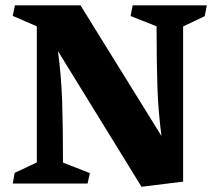

<svg xmlns="http://www.w3.org/2000/svg" viewBox="-20 -696 822 728"><path d="M119.6 -80.1V-596.2L28.3 -635.7L36.6 -675.8H285.2L592.3 -180.2Q580.1 -272.5 576.9 -365Q573.7 -457.5 573.7 -596.2L475.1 -635.3L482.9 -675.8H764.2L756.3 -634.8L674.3 -595.7V-7.3L516.6 12.2L199.7 -502.4Q212.4 -408.2 215.6 -314.5Q218.8 -220.7 218.8 -79.6L320.8 -39.6L312 0H28.3L35.6 -40.5Z"/></svg>

Font: Vesper Libre Heavy
Style: Regular
Weight: 900
Designer: Robert Keller & Kimya Gandhi
Foundry: Mota Italic
Version: Version 1.058